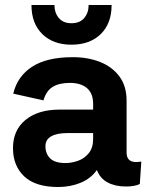

<svg xmlns="http://www.w3.org/2000/svg" viewBox="-20 -739 592 769"><path d="M353 -323Q353 -365 328.5 -386Q304 -407 260 -407Q217 -407 191 -391Q165 -375 154 -337L33 -364Q50 -434 109 -472Q168 -510 271 -510Q333 -510 381.5 -490.5Q430 -471 458.5 -432.5Q487 -394 487 -336V-128Q487 -90 525 -90Q530 -90 536 -90.5Q542 -91 546 -92L540 -2Q520 8 484 8Q442 8 411.5 -8Q381 -24 368 -58Q344 -24 303 -7Q262 10 213 10Q122 10 77 -32.5Q32 -75 32 -146Q32 -218 82.5 -259Q133 -300 218 -300H353ZM242 -86Q267 -86 292.5 -95Q318 -104 335.5 -125.5Q353 -147 353 -182V-206H250Q208 -206 185 -193Q162 -180 162 -153Q162 -124 180.5 -105Q199 -86 242 -86ZM427 -719Q427 -645 383.5 -602.5Q340 -560 266 -560Q193 -560 149.5 -602.5Q106 -645 106 -719H198Q198 -688 215.5 -667Q233 -646 266 -646Q300 -646 317.5 -667Q335 -688 335 -719Z"/></svg>

Font: Prodigy Sans SemiBold
Style: Regular
Weight: 600
Designer: Wei Huang
Foundry: Wei Huang
Version: Version 1.003; ttfautohint (v1.8.3)